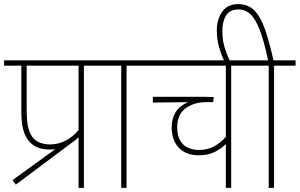

<svg xmlns="http://www.w3.org/2000/svg" viewBox="-20 -916 1461 936"><path d="M41 -38 250 -189Q236 -187 222 -187Q191 -187 166 -196Q141 -205 122 -227Q103 -249 93.5 -283Q84 -317 84 -376V-596H0V-622H494V-596H389V0H363V-247Q348 -232 330 -220L57 -16ZM363 -596H110V-386Q110 -323 118 -292.5Q126 -262 141 -244Q156 -227 177.5 -219.5Q199 -212 223 -212Q304 -212 363 -282Z M597 -596V0H571V-596H480V-622H702V-596Z M1213 -596H1107V0H1081V-214Q1061 -193 1028.5 -176Q996 -159 949 -159Q887 -159 852 -195.5Q817 -232 817 -296Q817 -337 835.5 -368Q854 -399 896 -418L725 -416V-444H928Q956 -444 981.5 -444Q1007 -444 1022 -443L1019 -418H987Q924 -418 884 -387.5Q844 -357 844 -296Q844 -254 859 -229.5Q874 -205 898.5 -195Q923 -185 950 -185Q993 -185 1025 -203Q1057 -221 1081 -249V-596H688V-622H1213Z M1075 -615Q1059 -648 1048 -686Q1037 -724 1037 -768Q1037 -821 1063 -858.5Q1089 -896 1141 -896Q1189 -896 1219.5 -865.5Q1250 -835 1271.5 -774Q1293 -713 1313 -622H1421V-596H1316V0H1290V-596H1199V-622H1287Q1266 -721 1244.5 -774.5Q1223 -828 1198.5 -849Q1174 -870 1144 -870Q1101 -870 1082.5 -841Q1064 -812 1064 -766Q1064 -721 1074.5 -686.5Q1085 -652 1102 -615Z"/></svg>

Font: Noto Sans SemiCondensed Thin
Style: Italic
Weight: 100
Width: 4
Italic angle: -12°
Designer: Monotype Design Team
Foundry: Monotype Imaging Inc.
Version: Version 2.013; ttfautohint (v1.8.4.7-5d5b)